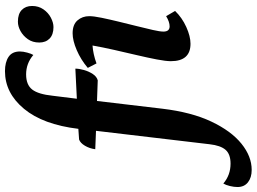

<svg xmlns="http://www.w3.org/2000/svg" viewBox="-272 -624 1032 772"><g transform="rotate(-90 244.0 -238.0)"><path d="M-53 258Q-84 258 -103 243Q-122 228 -122 201Q-122 187 -118 170.5Q-114 154 -108 144Q-74 173 -28 173Q10 173 27.5 153Q45 133 50 89L104 -368L30 -371Q33 -394 44 -412.5Q55 -431 69 -436L112 -439Q129 -581 192.5 -657.5Q256 -734 344 -734Q380 -734 401.5 -719.5Q423 -705 423 -674Q423 -661 418.5 -644.5Q414 -628 409 -620Q375 -649 331 -649Q289 -649 270 -624.5Q251 -600 245 -542L233 -445L354 -451Q354 -436 348.5 -416.5Q343 -397 332.5 -381Q322 -365 307 -361L224 -364L193 -102Q179 16 141 96Q103 176 52 217Q1 258 -53 258ZM454 12Q384 12 384 -67Q384 -87 391 -123.5Q398 -160 408.5 -204.5Q419 -249 429.5 -295.5Q440 -342 447 -382Q431 -381 412.5 -377Q394 -373 375 -366L357 -401Q390 -429 428.5 -445.5Q467 -462 496 -462Q531 -462 548 -442.5Q565 -423 565 -395Q565 -377 558.5 -345.5Q552 -314 543 -277Q534 -240 525 -204Q516 -168 509.5 -139.5Q503 -111 503 -97Q503 -72 524 -72Q542 -72 565 -86L586 -50Q559 -22 521.5 -5Q484 12 454 12ZM521 -539Q491 -539 475 -554.5Q459 -570 459 -596Q459 -623 472.5 -642Q486 -661 505 -671.5Q524 -682 543 -682Q574 -682 590 -666.5Q606 -651 606 -625Q606 -599 592.5 -579.5Q579 -560 559 -549.5Q539 -539 521 -539Z"/></g></svg>

Font: Petrona
Style: Bold Italic
Weight: 700
Italic angle: -9°
Designer: Ringo R. Seeber
Foundry: Ringo R. Seeber
Version: Version 2.001; ttfautohint (v1.8.3)